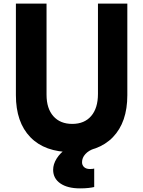

<svg xmlns="http://www.w3.org/2000/svg" viewBox="-20 -820 790 1059"><path d="M67.7 -800H236.7V-297.4Q236.7 -221.5 274.4 -179Q312.1 -136.6 378.5 -136.6Q445.6 -136.6 483 -180.2Q520.3 -223.7 520.3 -301.9V-800H682.3V-294.9Q682.3 -145.7 602.6 -63.3Q522.9 19 375 19Q227.1 19 147.4 -63.3Q67.7 -145.7 67.7 -294.9ZM421.3 219Q352.2 219 312.6 191.5Q273.1 164 273.1 116.5Q273.1 85.7 292.4 54.6Q311.8 23.5 346.1 0L421.3 -3.5L499.6 0Q469.1 9.8 450.8 30Q432.5 50.2 432.5 74.7Q432.5 91.5 444 101.8Q455.5 112.2 475.3 112.2Q484.1 112.2 489.6 111.6Q495.1 111 499.6 109.7V211.5Q487.6 214.5 468.3 216.7Q449 219 421.3 219Z"/></svg>

Font: Martian Mono SemiExpanded
Style: Regular
Weight: 400
Width: 6
Monospace: yes
Designer: Roman Shamin
Foundry: Evil Martians
Version: Version 1.000